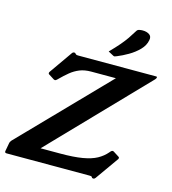

<svg xmlns="http://www.w3.org/2000/svg" viewBox="-157 -1004 1003 1121"><g transform="rotate(15 345.0 -444.0)"><path d="M619 -151Q626 -147 624 -141Q624 -137 620 -133L523 4Q518 11 511 11Q506 11 503 9L500 4Q498 1 493.5 0.5Q489 0 484 0H-16Q-29 0 -26 -13L-17 -62Q-16 -67 -13.5 -71Q-11 -75 -8 -79L487 -589H338Q298 -589 268.5 -577Q239 -565 214 -544.5Q189 -524 163 -498L159 -494Q151 -486 146 -486Q144 -486 139 -488L106 -509Q100 -512 101 -519Q102 -523 105 -527L201 -664Q206 -671 214 -671Q217 -671 219 -670Q221 -669 225 -664Q228 -661 232.5 -660.5Q237 -660 241 -660H712Q717 -660 717 -656L716 -651Q715 -649 713 -646Q711 -643 709 -641L168 -80H286Q368 -80 420.5 -89Q473 -98 506 -116Q539 -134 562 -161L566 -166Q573 -174 579 -174Q581 -174 582.5 -173.5Q584 -173 586 -172ZM406 -729Q441 -765 462 -789.5Q483 -814 498.5 -836.5Q514 -859 531 -887Q536 -895 546.5 -897Q557 -899 566 -899Q591 -899 607 -888Q623 -877 618 -854Q612 -821 585.5 -794Q559 -767 524.5 -747Q490 -727 460 -715Q456 -714 452 -712Q448 -710 444 -710Q441 -710 436 -713Z"/></g></svg>

Font: Young Serif Light
Style: Italic
Weight: 300
Italic angle: -10.979°
Designer: Bastien Sozeau
Foundry: NBR — Bastien Sozeau
Version: Version 5.001